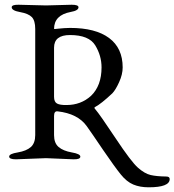

<svg xmlns="http://www.w3.org/2000/svg" viewBox="-20 -673 742 817"><path d="M702.1 88.9Q702.1 124 612.3 124Q575.7 124 547.4 112.3Q519 100.6 493.2 68.4Q467.3 36.1 418.5 -35.2Q370.1 -106.9 349.1 -136.2Q311 -189.5 225.1 -199.2Q210 -201.2 210 -179.2V-98.1Q210 -64 229.5 -47.4Q249 -30.8 285.6 -24.4Q322.3 -18.1 321.8 -6.3Q321.8 5.4 293 4.9L175.8 0L47.9 4.9Q19 4.9 19 -6.8Q19 -18.6 55.7 -24.4Q92.8 -30.8 111.3 -47.4Q129.9 -64 129.9 -98.1V-549.8Q129.9 -585 115.7 -600.1Q101.1 -615.2 65.4 -621.6Q29.8 -627.9 29.8 -642.1Q29.8 -653.3 59.1 -652.8L175.8 -649.9L285.2 -652.8Q314 -652.8 314 -642.1Q314 -627.9 280.8 -622.1Q210 -608.9 210 -549.8Q210 -548.8 231 -551.3Q252 -553.7 277.8 -554.2Q386.7 -554.2 444.3 -511.2Q502 -468.3 502 -386.2Q502 -356.4 486.8 -323.2Q471.7 -290 458 -275.9Q410.2 -231 384.8 -217.8Q378.9 -214.8 384.8 -209Q405.3 -185.1 471.7 -85Q538.1 15.1 566.9 40.5Q595.7 65.9 621.1 71.8Q646.5 77.6 687 78.1Q702.1 78.1 702.1 88.9ZM210 -261.2Q210 -239.3 222.7 -232.4Q235.4 -225.6 263.2 -226.1Q324.2 -226.1 367.2 -265.1Q412.1 -308.1 412.1 -386.2Q412.1 -436 385.3 -480Q358.4 -523.9 277.8 -523.9Q210 -523.9 210 -470.2Z"/></svg>

Font: EBGaramond
Style: Regular
Weight: 400
Version: Version 000.012g